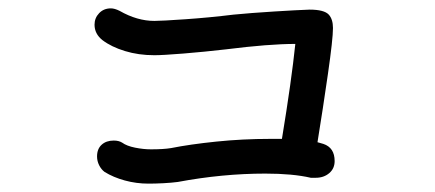

<svg xmlns="http://www.w3.org/2000/svg" viewBox="-20 -581 1040 459"><path d="M780 -196Q780 -178 767 -167Q754 -156 735 -156H723Q680 -166 614 -166Q512 -166 405 -146Q390 -144 370.5 -143Q351 -142 335 -142Q306 -142 278.5 -149.5Q251 -157 230 -170Q222 -176 217 -186Q212 -196 212 -207Q212 -225 223 -235Q234 -245 252 -245Q264 -245 272 -240Q283 -232 303 -228Q323 -224 341 -224Q371 -224 389 -227Q434 -236 497 -242.5Q560 -249 626 -249H654Q677 -389 686 -476Q623 -476 520 -463Q468 -457 418.5 -453Q369 -449 349 -449Q311 -449 278.5 -459Q246 -469 225 -485Q206 -500 206 -522Q206 -538 217 -549.5Q228 -561 245 -561Q254 -561 266 -555Q308 -531 349 -531Q366 -531 423.5 -535Q481 -539 538 -546Q579 -550 635 -553.5Q691 -557 720 -558Q755 -558 766 -546Q776 -535 776 -514Q776 -488 764 -404.5Q752 -321 739 -241Q745 -239 753 -237Q780 -228 780 -196Z"/></svg>

Font: Tsukimi Rounded Medium
Style: Regular
Weight: 500
Designer: Takashi Funayama
Foundry: Takashi Funayama
Version: Version 1.032; ttfautohint (v1.8.3)